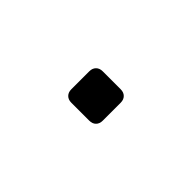

<svg xmlns="http://www.w3.org/2000/svg" viewBox="4 -609 484 484"><g transform="rotate(45 246.0 -367.0)"><path d="M278 -311H214Q203 -311 196.5 -317.5Q190 -324 190 -335V-399Q190 -410 196.5 -416.5Q203 -423 214 -423H278Q289 -423 295.5 -416.5Q302 -410 302 -399V-335Q302 -324 295.5 -317.5Q289 -311 278 -311Z"/></g></svg>

Font: Shippori Gothic B2 Bold
Style: Regular
Weight: 700
Designer: FONTDASU
Foundry: FONTDASU / Google Inc. / but / Adobe
Version: Version 1.130